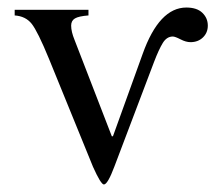

<svg xmlns="http://www.w3.org/2000/svg" viewBox="-20 -476 579 510"><path d="M280 -114 359 -333Q403 -456 475 -456Q503 -456 517.5 -442Q532 -428 532 -408Q532 -389 519 -376.5Q506 -364 486 -364Q474 -364 459.5 -371.5Q445 -379 439 -379Q423 -379 412.5 -362Q402 -345 389 -311L284 -34Q266 14 256 14Q248 14 227 -33L110 -320Q80 -393 64 -413Q48 -433 19 -435V-450H215V-435Q189 -433 179 -427Q169 -421 169 -408Q169 -392 178 -370L277 -114Z"/></svg>

Font: STIX Math
Style: Regular
Weight: 400
Designer: MicroPress Inc., with final additions and corrections provided by Coen Hoffman, Elsevier (retired)
Version: Version 1.1.1